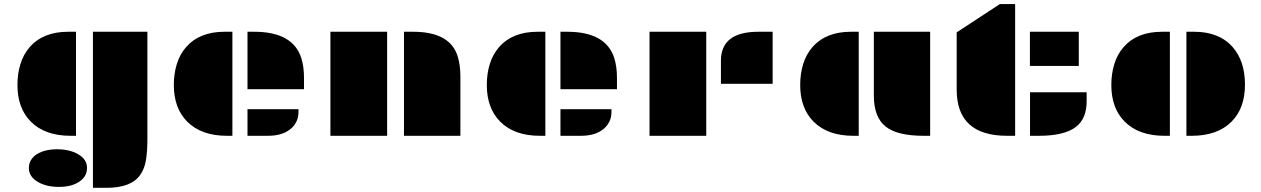

<svg xmlns="http://www.w3.org/2000/svg" viewBox="-20 -650 6034 919"><path d="M424.8 -498H685.5V18.1Q685.5 70.3 679.2 112.8Q672.9 155.3 652.3 185.5Q609.4 249 490.7 249H424.8ZM63.5 -243.2Q63.5 -296.9 77.6 -343Q91.8 -389.2 121.6 -423.8Q186 -498 306.2 -498H343.8V0H318.4Q195.3 0 127.9 -67.4Q63.5 -131.8 63.5 -243.2ZM118.2 154.3Q118.2 132.8 128.4 116Q138.7 99.1 156.7 87.9Q194.3 64.5 253.4 64.5Q312.5 64.5 353.5 87.9Q396.5 112.3 396.5 153.8Q396.5 195.8 357.9 220.7Q320.8 244.6 262.2 244.6Q201.7 244.6 161.1 220.7Q118.2 195.3 118.2 154.3Z M1164.6 -498H1196.8Q1381.3 -498 1421.9 -373Q1435.1 -331.5 1435.1 -276.9V-223.1H1164.6ZM812 -243.2Q812 -296.9 826.2 -343Q840.3 -389.2 870.1 -423.8Q934.6 -498 1054.7 -498H1092.3V0H1066.9Q943.8 0 876.5 -67.4Q812 -131.8 812 -243.2ZM1164.6 -127.4H1408.7V-113.8Q1408.7 -68.4 1376 -37.1Q1335.9 0 1262.2 0H1164.6Z M1913.6 -498H1957.5Q2137.2 -498 2171.9 -376Q2183.6 -336.4 2183.6 -284.7V0H1913.6ZM1561.5 -498H1833V0H1561.5Z M2662.6 -498H2694.8Q2879.4 -498 2919.9 -373Q2933.1 -331.5 2933.1 -276.9V-223.1H2662.6ZM2310.1 -243.2Q2310.1 -296.9 2324.2 -343Q2338.4 -389.2 2368.2 -423.8Q2432.6 -498 2552.7 -498H2590.3V0H2564.9Q2441.9 0 2374.5 -67.4Q2310.1 -131.8 2310.1 -243.2ZM2662.6 -127.4H2906.7V-113.8Q2906.7 -68.4 2874 -37.1Q2834 0 2760.3 0H2662.6Z M3430.7 -359.4Q3430.7 -498 3609.9 -498H3678.2V-249H3430.7ZM3088.9 -498H3360.4V0H3088.9Z M4162.6 -498H4432.1V0H4401.4Q4274.4 0 4218.8 -44.4Q4162.6 -89.4 4162.6 -192.9ZM3810.1 -243.2Q3810.1 -296.9 3824.2 -343Q3838.4 -389.2 3868.2 -423.8Q3932.6 -498 4052.7 -498H4090.3V0H4064.9Q3941.9 0 3874.5 -67.4Q3810.1 -131.8 3810.1 -243.2Z M4800.8 0Q4559.1 0 4559.1 -220.7V-495.1L4765.6 -630.4H4838.9V0ZM4909.7 -498H5143.6V-334.5H4909.7ZM4910.2 -208.5H5181.2V-165.5Q5181.2 -82.5 5130.4 -43Q5075.2 0 4952.1 0H4910.2Z M5658.7 -498H5696.3Q5816.4 -498 5880.9 -423.8Q5939 -356.4 5939 -245.1Q5939 -131.8 5874.5 -67.4Q5807.1 0 5684.1 0H5658.7ZM5299.3 -243.2Q5299.3 -296.9 5313.5 -343Q5327.6 -389.2 5357.4 -423.8Q5421.9 -498 5542 -498H5579.6V0H5554.2Q5431.2 0 5363.8 -67.4Q5299.3 -131.8 5299.3 -243.2Z"/></svg>

Font: Plaster
Style: Regular
Weight: 400
Designer: Eben Sorkin
Foundry: Eben Sorkin
Version: Version 1.007